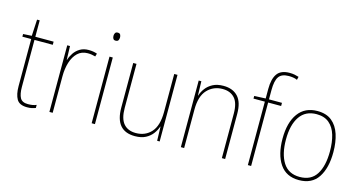

<svg xmlns="http://www.w3.org/2000/svg" viewBox="-81 -1112 2759 1470"><g transform="rotate(15 1299.0 -377.5)"><path d="M188 -15Q209 -15 225.5 -18Q242 -21 255 -27V-2Q241 3 225.5 6.5Q210 10 188 10Q127 10 105.5 -27Q84 -64 84 -130V-503H14V-524L82 -528L89 -658H110V-528H255V-503H110V-130Q110 -74 126 -44.5Q142 -15 188 -15Z M531 -536Q569 -536 599 -525L592 -501Q578 -505 563.5 -507.5Q549 -510 531 -510Q483 -510 451.5 -480Q420 -450 404.5 -400Q389 -350 389 -290V0H363V-528H385L388 -420H390Q399 -449 417 -475.5Q435 -502 463.5 -519Q492 -536 531 -536Z M712 -722Q728 -722 733 -712Q738 -702 738 -690Q738 -677 732.5 -667.5Q727 -658 711 -658Q697 -658 691.5 -667.5Q686 -677 686 -690Q686 -702 691.5 -712Q697 -722 712 -722ZM724 -528V0H698V-528Z M1237 -528V0H1217L1214 -111H1212Q1202 -81 1181.5 -53.5Q1161 -26 1127 -8Q1093 10 1042 10Q886 10 886 -174V-528H912V-179Q912 -94 946 -54.5Q980 -15 1043 -15Q1118 -15 1164.5 -66.5Q1211 -118 1211 -227V-528Z M1600 -538Q1674 -538 1715 -494Q1756 -450 1756 -357V0H1730V-352Q1730 -437 1695.5 -475Q1661 -513 1600 -513Q1527 -513 1479 -462Q1431 -411 1431 -305V0H1405V-528H1426L1429 -416H1431Q1440 -446 1461 -474Q1482 -502 1516 -520Q1550 -538 1600 -538Z M2065 -503H1962V0H1936V-503H1846V-524L1936 -528V-604Q1936 -683 1965 -724Q1994 -765 2063 -765Q2085 -765 2103 -761.5Q2121 -758 2136 -753L2130 -728Q2115 -735 2097 -737.5Q2079 -740 2063 -740Q2007 -740 1984.5 -708Q1962 -676 1962 -601V-528H2065Z M2543 -264Q2543 -139 2494 -64.5Q2445 10 2342 10Q2241 10 2190.5 -64.5Q2140 -139 2140 -265Q2140 -393 2193 -465.5Q2246 -538 2345 -538Q2416 -538 2459.5 -502.5Q2503 -467 2523 -405Q2543 -343 2543 -264ZM2167 -265Q2167 -150 2210 -82.5Q2253 -15 2342 -15Q2432 -15 2474 -81.5Q2516 -148 2516 -264Q2516 -336 2499.5 -392Q2483 -448 2445 -480.5Q2407 -513 2345 -513Q2257 -513 2212 -447.5Q2167 -382 2167 -265Z"/></g></svg>

Font: Noto Sans SemiCondensed Thin
Style: Regular
Weight: 100
Width: 4
Designer: Monotype Design Team
Foundry: Monotype Imaging Inc.
Version: Version 2.013; ttfautohint (v1.8.4.7-5d5b)